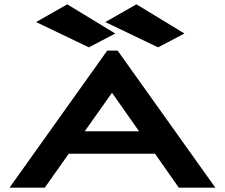

<svg xmlns="http://www.w3.org/2000/svg" viewBox="-20 -868 1040 888"><path d="M807 0 697 -157H298L187 0H24L476 -634H524L976 0ZM498 -439 372 -261H623ZM391 -649 147 -766 291 -848 513 -713ZM711 -649 467 -766 611 -848 833 -713Z"/></svg>

Font: Inconsolata UltraExpanded ExtraBold
Style: Regular
Weight: 800
Width: 9
Monospace: yes
Designer: Raph Levien, Cyreal, Brenton Simpson
Foundry: Raph Levien, Cyreal, Google
Version: Version 3.001; ttfautohint (v1.8.2.53-6de2)